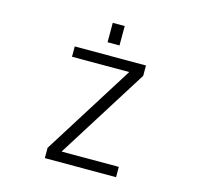

<svg xmlns="http://www.w3.org/2000/svg" viewBox="-129 -1075 1257 1213"><g transform="rotate(15 500.0 -468.5)"><path d="M640.6 -661.1V-663.1H267.6V-730.5H733.4V-663.1L360.4 -69.3V-67.4H733.4V0H267.6V-67.4ZM460.9 -809.6V-936.5H539.1V-809.6Z"/></g></svg>

Font: GenEi Gothic M SemiLight
Style: Regular
Weight: 350
Designer: o_tamon (Modified); [Source Han Sans]
Ryoko NISHIZUKA  (kana & ideographs); Paul D. Hunt (Latin, Greek & Cyrillic); Wenl
Version: Version 1.1a;Original Version 1.004